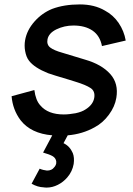

<svg xmlns="http://www.w3.org/2000/svg" viewBox="-20 -598 600 869"><path d="M506.5 -155Q500 -115.5 473 -79Q446 -42 408.5 -22Q353 9 286.5 14.5L267.5 50Q296 63.5 309.5 95Q317.5 115.5 313.5 144Q307.5 178.5 284.5 205Q266.5 226 241.8 238.5Q217 251 191.5 251Q187 251 183.8 250.8Q180.5 250.5 178 250Q150 249 123 233.5L159.5 165.5Q167.5 169 175.8 171Q184 173 192.5 174Q214.5 174 225 159.5Q232 152.5 234.5 141.5V131.5Q231.5 116.5 218.2 108.8Q205 101 175 92.5L216.5 14.5Q120 6.5 73 -54Q37.5 -101.5 32.5 -162.5L135.5 -190.5Q141.5 -143.5 162.5 -121Q197 -80 268.5 -80Q281 -80 294.2 -81.5Q307.5 -83 322 -85.5Q350.5 -91.5 367.5 -103Q401 -124 406.5 -155Q411.5 -185.5 390 -199.5Q368 -214 322 -228L291.5 -237.5Q254 -248.5 230.8 -255.8Q207.5 -263 198 -266.5Q135.5 -291.5 111.5 -323Q104.5 -332 100.2 -343.2Q96 -354.5 93.8 -366.8Q91.5 -379 91.5 -391.5Q91.5 -404 93.5 -415.5Q101.5 -461.5 136 -500.5Q169.5 -538.5 215.5 -557.5Q269.5 -578 341.5 -578Q407.5 -578 455 -550Q492.5 -530 517 -494Q541.5 -458 549 -414.5L441.5 -389.5Q432.5 -436.5 398.8 -459.5Q365 -482.5 312.5 -482.5Q271 -482.5 235 -465Q200.5 -448 195 -420Q190.5 -396 207.2 -383Q224 -370 261.5 -359.5L365.5 -328Q440 -306.5 479 -263Q517.5 -220 506.5 -155Z"/></svg>

Font: Russisch Sans SemiBold
Style: Italic
Weight: 600
Width: 4
Italic angle: -10°
Designer: Michael Sharanda (font) & Cristiano Sobral (main changes)
Foundry: Michael Sharanda
Version: Version 2.00;September 8, 2020;FontCreator 13.0.0.2681 64-bi